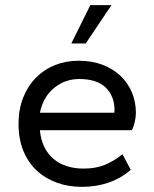

<svg xmlns="http://www.w3.org/2000/svg" viewBox="-20 -716 600 746"><path d="M298 10Q245 10 200 -6.5Q155 -23 122 -54Q89 -85 70.5 -130.5Q52 -176 52 -235Q52 -291 70 -336.5Q88 -382 119.5 -414Q151 -446 193.5 -463Q236 -480 285 -480Q337 -480 378 -464.5Q419 -449 448 -421.5Q477 -394 492.5 -357Q508 -320 508 -277Q508 -261 503.5 -241.5Q499 -222 492 -210H135Q142 -138 187 -99.5Q232 -61 305 -61Q352 -61 387.5 -75.5Q423 -90 456 -117L488 -56Q411 10 298 10ZM288 -409Q233 -409 190.5 -374.5Q148 -340 135 -278H424Q425 -281 425 -288Q425 -342 391 -375.5Q357 -409 288 -409ZM257 -547 331 -696H413L313 -547Z"/></svg>

Font: Celebes
Style: Regular
Weight: 400
Designer: Anugrah Pasau
Foundry: Lafontype
Version: Version 1.000; ttfautohint (v1.8.4)